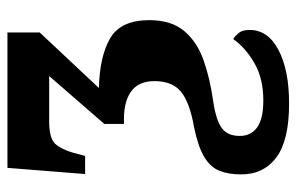

<svg xmlns="http://www.w3.org/2000/svg" viewBox="-164 -412 816 529"><g transform="rotate(-90 244.5 -148.0)"><path d="M223 240Q122 240 75 205Q28 170 28 108Q28 73 38 48Q48 23 76.5 6Q105 -11 159 -22Q227 -34 256 -58Q285 -82 285 -131Q285 -174 257.5 -194.5Q230 -215 180 -215H167V-269L299 -421H174Q127 -421 112 -404Q97 -387 88 -356L79 -322H29L46 -536H419V-447L266 -284Q353 -282 403 -253Q453 -224 453 -145Q453 -85 423.5 -49.5Q394 -14 343.5 4Q293 22 229 31Q176 39 155 55Q134 71 134 104Q134 135 157.5 152Q181 169 232 169Q292 169 334.5 144.5Q377 120 401 86Q409 91 417.5 101Q426 111 426 131Q426 182 370.5 211Q315 240 223 240Z"/></g></svg>

Font: Noto Serif Condensed Black
Style: Regular
Weight: 900
Width: 3
Designer: Monotype Design Team
Foundry: Monotype Imaging Inc.
Version: Version 2.015; ttfautohint (v1.8.4.7-5d5b)